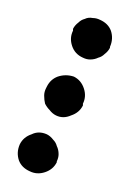

<svg xmlns="http://www.w3.org/2000/svg" viewBox="-54 -82 145 213"><path d="M-33 96Q-30 104 -21 108Q-13 112 -4 109Q5 106 9 98V97Q11 93 11 89Q11 84 9 80Q8 76 5 73Q2 69 -2 67Q-11 63 -19 67Q-28 70 -32 78Q-36 87 -33 96ZM-5 24Q-5 29 -4 33Q-2 37 1 40Q4 44 8 46Q16 50 25 46Q34 43 38 35V33Q42 25 39 16Q36 7 28 3Q19 0 10 3Q2 6 -2 14L-3 16Q-5 20 -5 24ZM26 -31Q29 -22 38 -18Q42 -16 46 -16Q51 -16 55 -18Q59 -19 62 -22Q66 -25 68 -29V-30Q72 -39 69 -48Q66 -56 57 -60Q53 -62 49 -62Q44 -63 40 -61Q36 -60 33 -57Q29 -54 27 -50V-48Q23 -40 26 -31Z"/></svg>

Font: FRB American Cursive Guidelines Dotted Extrabold
Style: Bold Italic
Weight: 800
Italic angle: -25°
Version: Version 2.0;Modular Font Editor K font №1